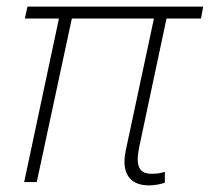

<svg xmlns="http://www.w3.org/2000/svg" viewBox="-20 -550 634 580"><path d="M430 10C449 10 466 6 478 2V-31C469 -28 457 -25 438 -25C409 -25 396 -39 396 -69C396 -79 398 -93 401 -108L483 -494H587L594 -530H63L55 -494H158L53 0H91L197 -494H445L363 -110C358 -88 356 -74 356 -62C356 -15 382 10 430 10Z"/></svg>

Font: Noto Sans ExtraLight
Style: Italic
Weight: 200
Italic angle: -12°
Designer: Monotype Design Team
Foundry: Monotype Imaging Inc.
Version: Version 2.013